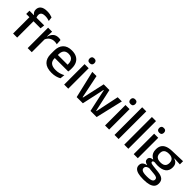

<svg xmlns="http://www.w3.org/2000/svg" viewBox="201 -1869 3249 3249"><g transform="rotate(45 1825.5 -244.0)"><path d="M228.5 -676Q266.5 -676 297.2 -669.5Q328 -663 353 -653L362.5 -577Q339 -585 314.8 -590Q290.5 -595 260.5 -595Q225 -595 203.8 -586Q182.5 -577 173.2 -560.8Q164 -544.5 164 -522V-520Q164 -504 168.5 -489.5Q173 -475 178.5 -463.5L113.5 -461.5V-473Q95 -484.5 82 -505.8Q69 -527 69 -557V-559.5Q69 -612 108 -644Q147 -676 228.5 -676ZM85.5 0V-440.5H183V0ZM8.5 -391V-469L123 -468.5L163 -469H360.5L352 -391Z M528.5 -295.5 507.5 -372H531.5Q547 -430 583.5 -463.2Q620 -496.5 683 -496.5Q698 -496.5 709.8 -494.2Q721.5 -492 731 -489L737 -393.5Q725 -397.5 710 -399.8Q695 -402 677.5 -402Q624 -402 585 -374.5Q546 -347 528.5 -295.5ZM434.5 0V-489H530L525.5 -346.5L532.5 -339.5V0Z M1014.5 11.5Q897.5 11.5 839.2 -44.2Q781 -100 781 -205V-285Q781 -388.5 835.2 -445.2Q889.5 -502 993.5 -502Q1064 -502 1111 -476.2Q1158 -450.5 1181.5 -403.5Q1205 -356.5 1205 -292V-273.5Q1205 -256.5 1203.5 -239Q1202 -221.5 1199.5 -205.5H1109.5Q1110.5 -231.5 1110.8 -254.5Q1111 -277.5 1111 -296.5Q1111 -337 1098 -365Q1085 -393 1059 -407.8Q1033 -422.5 993.5 -422.5Q935 -422.5 906.5 -389.2Q878 -356 878 -294.5V-248.5L878.5 -237V-193.5Q878.5 -166 886.8 -143.5Q895 -121 913.2 -104.8Q931.5 -88.5 960.5 -79.8Q989.5 -71 1031 -71Q1078 -71 1119.2 -83Q1160.5 -95 1197 -115L1188 -31.5Q1155 -12 1111.2 -0.2Q1067.5 11.5 1014.5 11.5ZM833 -205.5V-279H1179.5V-205.5Z M1307.5 0V-489H1405.5V0ZM1356.5 -561Q1327.5 -561 1313.2 -575.8Q1299 -590.5 1299 -616.5V-618.5Q1299 -644.5 1313.2 -659.2Q1327.5 -674 1356.5 -674Q1385.5 -674 1399.8 -659.2Q1414 -644.5 1414 -618.5V-616.5Q1414 -590 1399.8 -575.5Q1385.5 -561 1356.5 -561Z M1607 0 1492 -489H1593L1679.5 -70.5H1688L1777.5 -476H1914.5L2004 -70.5H2012L2099.5 -489H2199.5L2084.5 0H1937.5L1864 -338.5L1850 -405.5H1842L1828.5 -338.5L1755 0Z M2286 0V-489H2384V0ZM2335 -561Q2306 -561 2291.8 -575.8Q2277.5 -590.5 2277.5 -616.5V-618.5Q2277.5 -644.5 2291.8 -659.2Q2306 -674 2335 -674Q2364 -674 2378.2 -659.2Q2392.5 -644.5 2392.5 -618.5V-616.5Q2392.5 -590 2378.2 -575.5Q2364 -561 2335 -561Z M2512.5 0V-662H2610.5V0Z M2745.5 0V-662H2843.5V0Z M2972 0V-489H3070V0ZM3021 -561Q2992 -561 2977.8 -575.8Q2963.5 -590.5 2963.5 -616.5V-618.5Q2963.5 -644.5 2977.8 -659.2Q2992 -674 3021 -674Q3050 -674 3064.2 -659.2Q3078.5 -644.5 3078.5 -618.5V-616.5Q3078.5 -590 3064.2 -575.5Q3050 -561 3021 -561Z M3392 -148Q3289 -148 3234 -192Q3179 -236 3179 -317.5V-325.5Q3179 -377 3200.5 -414.8Q3222 -452.5 3269.2 -473.8Q3316.5 -495 3393 -497.5L3647 -506V-429.5L3511 -435.5V-430Q3540 -422.5 3559.2 -406.8Q3578.5 -391 3588.5 -367.5Q3598.5 -344 3598.5 -312V-306.5Q3598.5 -229.5 3546.2 -188.8Q3494 -148 3392 -148ZM3388 110.5H3400.5Q3443 110.5 3472.5 104.5Q3502 98.5 3517.8 85.5Q3533.5 72.5 3533.5 51V49.5Q3533.5 24 3515.5 11.2Q3497.5 -1.5 3453 -5.5L3312 -19L3336.5 -20Q3312.5 -16 3294.2 -7.8Q3276 0.5 3265.8 13.8Q3255.5 27 3255.5 46.5V47.5Q3255.5 70.5 3271.2 84.5Q3287 98.5 3316.8 104.5Q3346.5 110.5 3388 110.5ZM3382 188.5Q3314.5 188.5 3265.8 176.8Q3217 165 3190.8 139.2Q3164.5 113.5 3164.5 71V69Q3164.5 40.5 3177.2 21Q3190 1.5 3212.2 -10.2Q3234.5 -22 3262 -26V-31Q3225.5 -38.5 3207.8 -55.8Q3190 -73 3190 -100.5V-101Q3190 -120 3198.5 -133.8Q3207 -147.5 3224.2 -155.8Q3241.5 -164 3267.5 -166.5V-177.5L3370.5 -152.5L3333 -154Q3303.5 -153.5 3292.2 -146.5Q3281 -139.5 3281 -126.5V-126Q3281 -111 3297.8 -103.8Q3314.5 -96.5 3354.5 -92L3473.5 -79Q3552.5 -70.5 3589 -40.5Q3625.5 -10.5 3625.5 50.5V53Q3625.5 100 3598.2 130Q3571 160 3520.2 174.2Q3469.5 188.5 3398.5 188.5ZM3390.5 -220Q3429 -220 3454.8 -231.2Q3480.5 -242.5 3493.5 -265Q3506.5 -287.5 3506.5 -320V-327.5Q3506.5 -359.5 3493.8 -381.5Q3481 -403.5 3455.8 -415Q3430.5 -426.5 3392 -426.5H3389.5Q3348 -426.5 3322 -414.2Q3296 -402 3284.2 -379.8Q3272.5 -357.5 3272.5 -327V-320Q3272.5 -287.5 3285.5 -265Q3298.5 -242.5 3324.8 -231.2Q3351 -220 3390.5 -220Z"/></g></svg>

Font: Anek Gurmukhi Medium
Style: Regular
Weight: 500
Designer: Sarang Kulkarni (Gurmukhi), Yesha Goshar (Latin)
Foundry: Ek Type
Version: Version 1.003